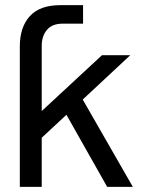

<svg xmlns="http://www.w3.org/2000/svg" viewBox="-20 -725 553 745"><path d="M106.7 -157.7V-294.1H141.9L375.6 -510.7H485.4L273.4 -313L261 -301.3ZM395.8 0 222.9 -305.9 280.9 -373.8 495.4 0ZM56.9 0V-545.4Q56.9 -619.5 95.7 -662.3Q134.6 -705 214 -705H302.3V-633.2H222.6Q182.6 -633.2 162.2 -609.1Q141.9 -585 141.9 -546.8V0Z"/></svg>

Font: TikTok Sans Light
Style: Regular
Weight: 300
Version: Version 4.000